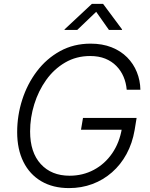

<svg xmlns="http://www.w3.org/2000/svg" viewBox="-20 -963 778 993"><path d="M336.9 9.8Q253.9 9.8 193.6 -25.6Q133.3 -61 101.1 -126Q68.8 -190.9 68.8 -279.8Q68.8 -365.7 95 -447.3Q121.1 -528.8 170.7 -594.2Q220.2 -659.7 290.5 -698.5Q360.8 -737.3 448.7 -737.3Q509.3 -737.3 556.9 -718.5Q604.5 -699.7 637.5 -666.5Q670.4 -633.3 687.7 -590.3Q705.1 -547.4 706.1 -499H635.3Q632.3 -534.7 618.9 -566.2Q605.5 -597.7 581.8 -621.8Q558.1 -646 524.4 -659.7Q490.7 -673.3 446.3 -673.3Q374.5 -673.3 316.9 -639.6Q259.3 -606 219 -549.6Q178.7 -493.2 157.2 -423.8Q135.7 -354.5 135.7 -283.2Q135.7 -174.8 190.9 -114.5Q246.1 -54.2 339.8 -54.2Q408.2 -54.2 465.1 -84.5Q522 -114.7 560.1 -169.9Q598.1 -225.1 610.4 -298.8L630.4 -292H398.9L409.2 -353H686.5L676.3 -290.5Q664.6 -222.2 634.5 -166.7Q604.5 -111.3 559.3 -71.8Q514.2 -32.2 457.8 -11.2Q401.4 9.8 336.9 9.8ZM379.4 -808.1H313.5L314 -811L455.1 -942.9H513.2L611.3 -811L610.8 -808.1H543.5L477.5 -901.9Z"/></svg>

Font: Inter 17pt Light
Style: Italic
Weight: 300
Italic angle: -9.3988°
Version: Version 4.001;git-66647c0bb